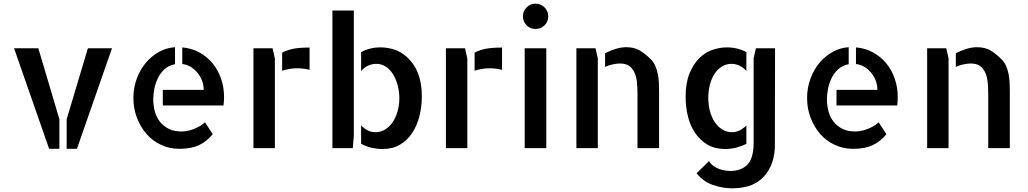

<svg xmlns="http://www.w3.org/2000/svg" viewBox="-20 -817 5669 1059"><path d="M57.6 -550.8H191.4L307.6 -159.2V3.9H251ZM464.8 -550.8H597.7L404.3 3.9H347.7V-159.2Z M985.4 -555.7Q1038.1 -550.8 1080.6 -527.3Q1123 -503.9 1153.3 -466.8Q1183.6 -429.7 1199.7 -381.8Q1215.8 -334 1215.8 -282.2Q1215.8 -258.8 1212.9 -235.4H877.9V-321.3H1103.5Q1103.5 -346.7 1095.2 -370.1Q1086.9 -393.6 1070.8 -413.6Q1054.7 -433.6 1033.2 -447.3Q1011.7 -460.9 985.4 -463.9ZM981.4 -91.8Q992.2 -91.8 1008.3 -94.2Q1024.4 -96.7 1042.5 -103Q1060.5 -109.4 1078.6 -119.1Q1096.7 -128.9 1110.4 -142.6L1153.3 -77.1Q1121.1 -37.1 1078.1 -16.6Q1035.2 3.9 968.8 3.9Q915 3.9 868.2 -18.1Q821.3 -40 788.1 -78.1Q754.9 -116.2 735.4 -167Q715.8 -217.8 715.8 -276.4Q715.8 -332 733.9 -381.8Q752 -431.6 783.2 -469.2Q814.5 -506.8 856 -530.3Q897.5 -553.7 945.3 -556.6V-462.9Q909.2 -456.1 885.7 -433.6Q862.3 -411.1 849.1 -382.3Q835.9 -353.5 830.6 -323.2Q825.2 -293 825.2 -271.5Q825.2 -233.4 834.5 -200.7Q843.8 -168 863.3 -144Q882.8 -120.1 911.6 -106Q940.4 -91.8 981.4 -91.8Z M1483.4 -550.8 1496.1 -494.1V-195.3V-193.4V0H1377.9V-550.8ZM1536.1 -526.4Q1560.5 -540 1594.7 -547.4Q1628.9 -554.7 1687.5 -554.7V-431.6Q1660.2 -439.5 1621.1 -440.4Q1599.6 -440.4 1577.6 -437Q1555.7 -433.6 1536.1 -426.8Z M1813.5 -758.8H1931.6V-65.4Q1930.7 -51.8 1928.7 -34.2Q1926.8 -16.6 1925.8 0H1813.5ZM2294.9 -383.8Q2306.6 -338.9 2306.6 -285.2Q2306.6 -229.5 2293.5 -176.8Q2280.3 -124 2253.4 -83.5Q2226.6 -43 2186 -19Q2145.5 4.9 2090.8 4.9Q2056.6 4.9 2025.4 -2.9Q1994.1 -10.7 1971.7 -24.4V-126Q1986.3 -109.4 2006.3 -98.6Q2026.4 -87.9 2050.8 -87.9Q2080.1 -87.9 2104 -102.5Q2127.9 -117.2 2145 -142.1Q2162.1 -167 2172.4 -201.2Q2182.6 -235.4 2182.6 -274.4Q2182.6 -312.5 2173.3 -346.7Q2164.1 -380.9 2147.9 -407.2Q2131.8 -433.6 2108.4 -449.2Q2085 -464.8 2055.7 -464.8Q2030.3 -464.8 2009.3 -454.6Q1988.3 -444.3 1971.7 -424.8V-529.3Q1994.1 -542 2021.5 -548.8Q2048.8 -555.7 2078.1 -555.7Q2110.4 -555.7 2143.6 -546.9Q2176.8 -538.1 2205.6 -517.6Q2234.4 -497.1 2258.3 -463.9Q2282.2 -430.7 2294.9 -383.8Z M2544.9 -550.8 2557.6 -494.1V-195.3V-193.4V0H2439.5V-550.8ZM2597.7 -526.4Q2622.1 -540 2656.2 -547.4Q2690.4 -554.7 2749 -554.7V-431.6Q2721.7 -439.5 2682.6 -440.4Q2661.1 -440.4 2639.2 -437Q2617.2 -433.6 2597.7 -426.8Z M2993.2 -550.8H2874V0H2993.2ZM3003.9 -726.6Q3003.9 -697.3 2983.4 -677.2Q2962.9 -657.2 2933.6 -657.2Q2904.3 -657.2 2884.3 -677.7Q2864.3 -698.2 2864.3 -726.6Q2864.3 -755.9 2884.8 -776.4Q2905.3 -796.9 2933.6 -796.9Q2962.9 -796.9 2983.4 -776.4Q3003.9 -755.9 3003.9 -726.6Z M3264.6 -550.8 3277.3 -495.1V0H3159.2V-550.8ZM3569.3 -490.2Q3585.9 -473.6 3595.2 -451.7Q3604.5 -429.7 3608.9 -405.8Q3613.3 -381.8 3614.3 -357.4Q3615.2 -333 3615.2 -309.6V-19.5V0H3496.1V-299.8Q3496.1 -333 3493.2 -363.3Q3490.2 -393.6 3479.5 -417Q3468.8 -440.4 3450.2 -453.6Q3431.6 -466.8 3398.4 -466.8Q3384.8 -466.8 3361.8 -462.4Q3338.9 -458 3317.4 -448.2V-523.4Q3343.8 -537.1 3374.5 -546.9Q3405.3 -556.6 3434.6 -556.6Q3478.5 -556.6 3508.8 -538.6Q3539.1 -520.5 3569.3 -490.2Z M3978.5 4.9Q3923.8 4.9 3882.8 -19Q3841.8 -43 3814.5 -83Q3787.1 -123 3774.4 -174.8Q3761.7 -226.6 3761.7 -283.2Q3761.7 -359.4 3782.7 -411.1Q3803.7 -462.9 3836.4 -495.6Q3869.1 -528.3 3909.7 -542Q3950.2 -555.7 3989.3 -555.7Q4019.5 -555.7 4046.9 -548.8Q4074.2 -542 4096.7 -529.3V-425.8Q4081.1 -443.4 4060.1 -454.1Q4039.1 -464.8 4014.6 -464.8Q3985.4 -464.8 3961.4 -449.7Q3937.5 -434.6 3920.9 -409.2Q3904.3 -383.8 3895.5 -349.6Q3886.7 -315.4 3886.7 -277.3Q3886.7 -238.3 3896 -203.6Q3905.3 -168.9 3922.4 -143.6Q3939.5 -118.2 3963.4 -103Q3987.3 -87.9 4016.6 -87.9Q4041 -87.9 4060.5 -98.1Q4080.1 -108.4 4096.7 -125V-23.4Q4073.2 -11.7 4043 -3.4Q4012.7 4.9 3978.5 4.9ZM4254.9 -550.8 4253.9 0Q4250 59.6 4230 101.6Q4210 143.6 4178.7 170.9Q4147.5 198.2 4106.4 210Q4065.4 221.7 4018.6 221.7Q3963.9 221.7 3910.6 202.6Q3857.4 183.6 3822.3 138.7L3890.6 71.3Q3900.4 87.9 3915.5 98.6Q3930.7 109.4 3946.8 115.2Q3962.9 121.1 3979 123.5Q3995.1 126 4007.8 126Q4068.4 126 4102.5 90.8Q4136.7 55.7 4136.7 -29.3V-495.1L4149.4 -550.8Z M4701.2 -555.7Q4753.9 -550.8 4796.4 -527.3Q4838.9 -503.9 4869.1 -466.8Q4899.4 -429.7 4915.5 -381.8Q4931.6 -334 4931.6 -282.2Q4931.6 -258.8 4928.7 -235.4H4593.8V-321.3H4819.3Q4819.3 -346.7 4811 -370.1Q4802.7 -393.6 4786.6 -413.6Q4770.5 -433.6 4749 -447.3Q4727.5 -460.9 4701.2 -463.9ZM4697.3 -91.8Q4708 -91.8 4724.1 -94.2Q4740.2 -96.7 4758.3 -103Q4776.4 -109.4 4794.4 -119.1Q4812.5 -128.9 4826.2 -142.6L4869.1 -77.1Q4836.9 -37.1 4793.9 -16.6Q4751 3.9 4684.6 3.9Q4630.9 3.9 4584 -18.1Q4537.1 -40 4503.9 -78.1Q4470.7 -116.2 4451.2 -167Q4431.6 -217.8 4431.6 -276.4Q4431.6 -332 4449.7 -381.8Q4467.8 -431.6 4499 -469.2Q4530.3 -506.8 4571.8 -530.3Q4613.3 -553.7 4661.1 -556.6V-462.9Q4625 -456.1 4601.6 -433.6Q4578.1 -411.1 4564.9 -382.3Q4551.8 -353.5 4546.4 -323.2Q4541 -293 4541 -271.5Q4541 -233.4 4550.3 -200.7Q4559.6 -168 4579.1 -144Q4598.6 -120.1 4627.4 -106Q4656.2 -91.8 4697.3 -91.8Z M5199.2 -550.8 5211.9 -495.1V0H5093.8V-550.8ZM5503.9 -490.2Q5520.5 -473.6 5529.8 -451.7Q5539.1 -429.7 5543.5 -405.8Q5547.9 -381.8 5548.8 -357.4Q5549.8 -333 5549.8 -309.6V-19.5V0H5430.7V-299.8Q5430.7 -333 5427.7 -363.3Q5424.8 -393.6 5414.1 -417Q5403.3 -440.4 5384.8 -453.6Q5366.2 -466.8 5333 -466.8Q5319.3 -466.8 5296.4 -462.4Q5273.4 -458 5252 -448.2V-523.4Q5278.3 -537.1 5309.1 -546.9Q5339.8 -556.6 5369.1 -556.6Q5413.1 -556.6 5443.4 -538.6Q5473.6 -520.5 5503.9 -490.2Z"/></svg>

Font: Allerta
Style: Stencil
Weight: 400
Designer: Matt McInerney
Foundry: Matt McInerney
Version: Version 1.0